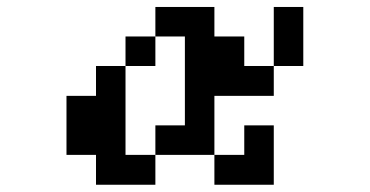

<svg xmlns="http://www.w3.org/2000/svg" viewBox="-20 -462 1040 540"><path d="M167 -26.4V-192.4H250V-276.4H333V-359.4H417V-442.4H583V-359.4H667V-276.4H750V-442.4H833V-276.4H750V-192.4H583V-26.4H667V-109.4H750V57.6H583V-26.4H417V-109.4H500V-359.4H417V-276.4H333V-26.4H417V57.6H250V-26.4Z"/></svg>

Font: KH Dot Dougenzaka 12
Style: Regular
Weight: 400
Designer: Original version for X68000 by Keitarou Hiraki (http://hp.vector.co.jp/authors/VA000874/) / TrueType conversion by Homem
Version: Version 1.00.20150527